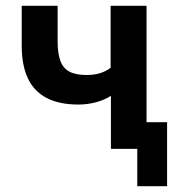

<svg xmlns="http://www.w3.org/2000/svg" viewBox="-20 -514 618 663"><path d="M454 129V0H369V-92H557V129ZM363 0V-183Q339 -168 310 -160.5Q281 -153 251 -153Q184 -153 140.5 -176Q97 -199 76 -244Q55 -289 55 -357V-494H179V-369Q179 -330 188.5 -304Q198 -278 220 -266.5Q242 -255 279 -255Q304 -255 324.5 -261Q345 -267 362 -280V-494H486V0Z"/></svg>

Font: Nunito Sans 10pt SemiCondensed
Style: Bold
Weight: 700
Width: 4
Designer: Vernon Adams
Foundry: Vernon Adams
Version: Version 3.101;gftools[0.9.27]